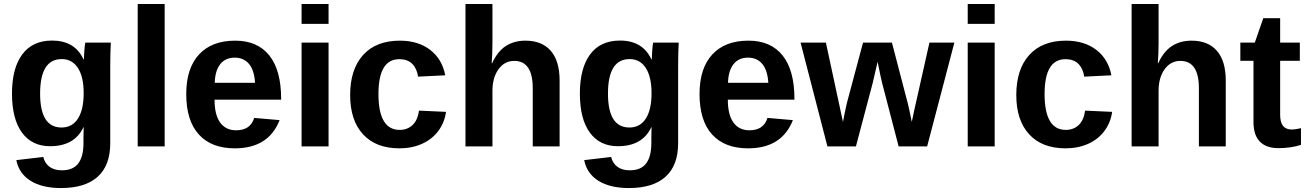

<svg xmlns="http://www.w3.org/2000/svg" viewBox="-20 -745 6652 977"><path d="M291 211.9Q194.3 211.9 135.5 175Q76.7 138.2 63 69.8L200.2 53.7Q207.5 85.4 231.7 103.5Q255.9 121.6 294.9 121.6Q352.1 121.6 378.4 86.4Q404.8 51.3 404.8 -18.1V-45.9L405.8 -98.1H404.8Q359.4 -1 234.9 -1Q142.6 -1 91.8 -70.3Q41 -139.6 41 -268.6Q41 -397.9 93.3 -468.3Q145.5 -538.6 245.1 -538.6Q360.4 -538.6 404.8 -443.4H407.2Q407.2 -460.4 409.4 -489.7Q411.6 -519 414.1 -528.3H543.9Q541 -475.6 541 -406.2V-16.1Q541 96.7 477.1 154.3Q413.1 211.9 291 211.9ZM405.8 -271.5Q405.8 -353 376.7 -398.7Q347.7 -444.3 293.9 -444.3Q184.1 -444.3 184.1 -268.6Q184.1 -96.2 293 -96.2Q347.7 -96.2 376.7 -141.8Q405.8 -187.5 405.8 -271.5Z M680.7 0V-724.6H817.9V0Z M1174.8 9.8Q1055.7 9.8 991.7 -60.8Q927.7 -131.3 927.7 -266.6Q927.7 -397.5 992.7 -467.8Q1057.6 -538.1 1176.8 -538.1Q1290.5 -538.1 1350.6 -462.6Q1410.6 -387.2 1410.6 -241.7V-237.8H1071.8Q1071.8 -160.6 1100.3 -121.3Q1128.9 -82 1181.6 -82Q1254.4 -82 1273.4 -145L1402.8 -133.8Q1346.7 9.8 1174.8 9.8ZM1174.8 -451.7Q1126.5 -451.7 1100.3 -418Q1074.2 -384.3 1072.8 -323.7H1277.8Q1273.9 -387.7 1247.1 -419.7Q1220.2 -451.7 1174.8 -451.7Z M1514.6 -623.5V-724.6H1651.9V-623.5ZM1514.6 0V-528.3H1651.9V0Z M2012.7 9.8Q1892.6 9.8 1827.1 -61.8Q1761.7 -133.3 1761.7 -261.2Q1761.7 -392.1 1827.6 -465.1Q1893.6 -538.1 2014.6 -538.1Q2107.9 -538.1 2168.9 -491.2Q2230 -444.3 2245.6 -361.8L2107.4 -355Q2101.6 -395.5 2078.1 -419.7Q2054.7 -443.8 2011.7 -443.8Q1905.8 -443.8 1905.8 -266.6Q1905.8 -84 2013.7 -84Q2052.7 -84 2079.1 -108.6Q2105.5 -133.3 2111.8 -182.1L2249.5 -175.8Q2242.2 -121.6 2210.7 -79.1Q2179.2 -36.6 2127.9 -13.4Q2076.7 9.8 2012.7 9.8Z M2483.9 -422.9Q2511.7 -483.4 2553.7 -510.7Q2595.7 -538.1 2653.8 -538.1Q2737.8 -538.1 2782.7 -486.3Q2827.6 -434.6 2827.6 -335V0H2690.9V-295.9Q2690.9 -435.1 2596.7 -435.1Q2546.9 -435.1 2516.4 -392.3Q2485.8 -349.6 2485.8 -282.7V0H2348.6V-724.6H2485.8V-526.9Q2485.8 -473.6 2481.9 -422.9Z M3180.7 211.9Q3084 211.9 3025.1 175Q2966.3 138.2 2952.6 69.8L3089.8 53.7Q3097.2 85.4 3121.3 103.5Q3145.5 121.6 3184.6 121.6Q3241.7 121.6 3268.1 86.4Q3294.4 51.3 3294.4 -18.1V-45.9L3295.4 -98.1H3294.4Q3249 -1 3124.5 -1Q3032.2 -1 2981.4 -70.3Q2930.7 -139.6 2930.7 -268.6Q2930.7 -397.9 2982.9 -468.3Q3035.2 -538.6 3134.8 -538.6Q3250 -538.6 3294.4 -443.4H3296.9Q3296.9 -460.4 3299.1 -489.7Q3301.3 -519 3303.7 -528.3H3433.6Q3430.7 -475.6 3430.7 -406.2V-16.1Q3430.7 96.7 3366.7 154.3Q3302.7 211.9 3180.7 211.9ZM3295.4 -271.5Q3295.4 -353 3266.4 -398.7Q3237.3 -444.3 3183.6 -444.3Q3073.7 -444.3 3073.7 -268.6Q3073.7 -96.2 3182.6 -96.2Q3237.3 -96.2 3266.4 -141.8Q3295.4 -187.5 3295.4 -271.5Z M3786.6 9.8Q3667.5 9.8 3603.5 -60.8Q3539.6 -131.3 3539.6 -266.6Q3539.6 -397.5 3604.5 -467.8Q3669.4 -538.1 3788.6 -538.1Q3902.3 -538.1 3962.4 -462.6Q4022.5 -387.2 4022.5 -241.7V-237.8H3683.6Q3683.6 -160.6 3712.2 -121.3Q3740.7 -82 3793.5 -82Q3866.2 -82 3885.3 -145L4014.6 -133.8Q3958.5 9.8 3786.6 9.8ZM3786.6 -451.7Q3738.3 -451.7 3712.2 -418Q3686 -384.3 3684.6 -323.7H3889.6Q3885.7 -387.7 3858.9 -419.7Q3832 -451.7 3786.6 -451.7Z M4697.8 0H4552.7L4468.8 -322.3Q4462.9 -344.2 4445.8 -430.7L4420.4 -321.3L4335.4 0H4190.4L4053.7 -528.3H4182.6L4269.5 -124.5L4276.4 -160.6L4288.6 -217.8L4371.6 -528.3H4518.6L4599.6 -217.8Q4606.4 -192.4 4619.6 -124.5L4633.3 -189L4709.5 -528.3H4836.4Z M4904.3 -623.5V-724.6H5041.5V-623.5ZM4904.3 0V-528.3H5041.5V0Z M5402.3 9.8Q5282.2 9.8 5216.8 -61.8Q5151.4 -133.3 5151.4 -261.2Q5151.4 -392.1 5217.3 -465.1Q5283.2 -538.1 5404.3 -538.1Q5497.6 -538.1 5558.6 -491.2Q5619.6 -444.3 5635.3 -361.8L5497.1 -355Q5491.2 -395.5 5467.8 -419.7Q5444.3 -443.8 5401.4 -443.8Q5295.4 -443.8 5295.4 -266.6Q5295.4 -84 5403.3 -84Q5442.4 -84 5468.8 -108.6Q5495.1 -133.3 5501.5 -182.1L5639.2 -175.8Q5631.8 -121.6 5600.3 -79.1Q5568.8 -36.6 5517.6 -13.4Q5466.3 9.8 5402.3 9.8Z M5873.5 -422.9Q5901.4 -483.4 5943.4 -510.7Q5985.4 -538.1 6043.5 -538.1Q6127.4 -538.1 6172.4 -486.3Q6217.3 -434.6 6217.3 -335V0H6080.6V-295.9Q6080.6 -435.1 5986.3 -435.1Q5936.5 -435.1 5906 -392.3Q5875.5 -349.6 5875.5 -282.7V0H5738.3V-724.6H5875.5V-526.9Q5875.5 -473.6 5871.6 -422.9Z M6484.4 8.8Q6423.8 8.8 6391.1 -24.2Q6358.4 -57.1 6358.4 -124V-435.5H6291.5V-528.3H6365.2L6408.2 -652.3H6494.1V-528.3H6594.2V-435.5H6494.1V-161.1Q6494.1 -122.6 6508.8 -104.2Q6523.4 -85.9 6554.2 -85.9Q6570.3 -85.9 6600.1 -92.8V-7.8Q6549.3 8.8 6484.4 8.8Z"/></svg>

Font: Arial
Style: Bold
Weight: 700
Designer: Steve Matteson
Foundry: Ascender Corporation
Version: Version 2.00.3